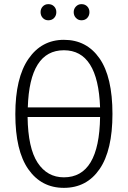

<svg xmlns="http://www.w3.org/2000/svg" viewBox="-20 -886 610 917"><path d="M210.9 -789.1Q194.8 -789.1 184.3 -800.3Q173.8 -811.5 173.8 -828.1Q173.8 -844.2 184.3 -855.2Q194.8 -866.2 210.9 -866.2Q228 -866.2 238.5 -855.2Q249 -844.2 249 -828.1Q249 -811.5 238.5 -800.3Q228 -789.1 210.9 -789.1ZM369.1 -789.1Q353.5 -789.1 342.8 -800.3Q332 -811.5 332 -828.1Q332 -843.8 342.8 -855Q353.5 -866.2 369.1 -866.2Q386.2 -866.2 396.7 -855.2Q407.2 -844.2 407.2 -828.1Q407.2 -811.5 396.7 -800.3Q386.2 -789.1 369.1 -789.1ZM285.2 -695.8Q393.6 -695.8 455.3 -607.2Q517.1 -518.6 517.1 -341.8Q517.1 -168 455.6 -78.4Q394 11.2 285.2 11.2Q177.7 11.2 115.5 -77.4Q53.2 -166 53.2 -340.8Q53.2 -514.2 116 -605Q178.7 -695.8 285.2 -695.8ZM285.2 -646Q121.1 -646 112.8 -373H458Q448.2 -646 285.2 -646ZM285.2 -39.1Q454.1 -39.1 458 -327.1H111.8Q113.8 -178.7 159.7 -108.9Q205.6 -39.1 285.2 -39.1Z"/></svg>

Font: Fira Sans Compressed Light
Style: Regular
Weight: 300
Width: 1
Designer: Carrois Corporate & Edenspiekermann AG
Foundry: Carrois Corporate GbR & Edenspiekermann AG
Version: Version 4.203;PS 004.203;hotconv 1.0.88;makeotf.lib2.5.64775